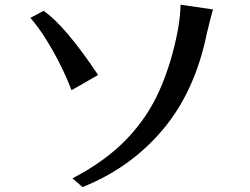

<svg xmlns="http://www.w3.org/2000/svg" viewBox="-20 -755 1040 798"><path d="M106.4 -680.7 161.1 -710Q250 -649.4 387.7 -443.4L277.3 -379.9Q237.3 -485.4 171.9 -590.8Q139.6 -642.6 106.4 -680.7ZM281.2 -13.7Q418 -85 505.9 -176.3Q593.8 -267.6 644 -381.8Q694.3 -496.1 719.7 -632.8Q729.5 -688.5 730.5 -735.4L865.2 -715.8Q856.4 -685.5 839.8 -617.2Q791 -376 657.2 -216.8Q523.4 -57.6 323.2 22.5Z"/></svg>

Font: GenEi LateGo v2
Style: Medium
Weight: 500
Designer: o_tamon (Modified)
Foundry: o_tamon / Adobe Systems Incorporated / FONT 910 / Philipp H. Poll
Version: Version 2.1;Original Version 1.004